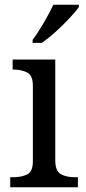

<svg xmlns="http://www.w3.org/2000/svg" viewBox="-20 -786 360 806"><path d="M23 0V-42H36Q69 -42 93.5 -53.5Q118 -65 118 -109V-426Q118 -470 93.5 -482Q69 -494 36 -494H33V-536H212V-114Q212 -67 236 -54.5Q260 -42 294 -42H307V0ZM117 -619Q139 -648 163.5 -690Q188 -732 204 -766H311V-756Q299 -739 272 -710Q245 -681 213.5 -652.5Q182 -624 155 -606H117Z"/></svg>

Font: Noto Serif Oriya
Style: Regular
Weight: 400
Designer: David Williams
Foundry: Google LLC, David Williams
Version: Version 1.051; ttfautohint (v1.8.4.7-5d5b)